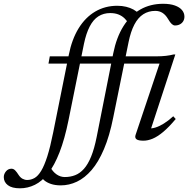

<svg xmlns="http://www.w3.org/2000/svg" viewBox="-201 -733 994 1014"><path d="M162 -442Q178.5 -525.5 214.2 -583.5Q250 -641.5 302 -672Q354 -702.5 418.5 -702.5Q444 -702.5 465.2 -697.2Q486.5 -692 503.5 -682.8Q520.5 -673.5 532 -660.5L480.5 -605Q470 -623.5 456 -636.8Q442 -650 423.5 -657Q405 -664 381 -664Q346 -664 318.8 -646.8Q291.5 -629.5 272.8 -593.2Q254 -557 242.5 -502L161 -99Q140.5 2 113.5 71.2Q86.5 140.5 53.8 182.5Q21 224.5 -16.8 243Q-54.5 261.5 -95.5 261.5Q-138 261.5 -159.5 245Q-181 228.5 -181 202.5Q-181 186 -169.5 172Q-158 158 -140.5 158Q-129.5 158 -120.8 167Q-112 176 -103 190.5Q-93.5 205 -81.8 211.2Q-70 217.5 -57.5 217.5Q-37 217.5 -18.5 207Q0 196.5 16.5 169.2Q33 142 48.8 92.8Q64.5 43.5 80 -34ZM397 -451Q414 -535.5 450.5 -594Q487 -652.5 540 -682.8Q593 -713 660.5 -713Q697.5 -713 722.5 -704Q747.5 -695 760.2 -679.8Q773 -664.5 773 -645Q773 -632 767 -621.5Q761 -611 749.8 -604.8Q738.5 -598.5 723 -598.5Q715 -598.5 706.5 -605.8Q698 -613 686 -633.5Q674 -654 657.5 -664.8Q641 -675.5 619 -675.5Q583.5 -675.5 555.8 -657.8Q528 -640 508.8 -603.5Q489.5 -567 478 -510.5L397 -112.5Q377.5 -14.5 348.2 54.2Q319 123 282.8 165Q246.5 207 205.2 226.5Q164 246 120 246Q90.5 246 68.2 238.5Q46 231 32 218.8Q18 206.5 13 192.5L63.5 147.5Q77 173.5 97.5 187.8Q118 202 141 202Q170.5 202 195.8 192.2Q221 182.5 242.2 158.8Q263.5 135 280.2 94Q297 53 309.5 -9.5ZM55 -397 62 -435.5H626.5Q653 -435.5 676.2 -438.2Q699.5 -441 716 -445.5H725L591 -36.5L582 -55.5Q598 -53 619 -59.2Q640 -65.5 664.2 -80.5Q688.5 -95.5 714 -119L727 -104.5Q691 -61.5 660.8 -36.2Q630.5 -11 605 -0.5Q579.5 10 557 10Q529 10 519.5 2.2Q510 -5.5 515 -20.5L646 -410.5L684.5 -397Z"/></svg>

Font: Newsreader 24pt
Style: Italic
Weight: 400
Italic angle: -17°
Designer: Hugues Gentile
Foundry: Production Type
Version: Version 1.003